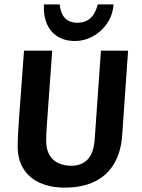

<svg xmlns="http://www.w3.org/2000/svg" viewBox="-20 -844 648 879"><path d="M276.2 14.9Q212.7 14.9 164.2 -6.3Q115.7 -27.5 88.4 -69.7Q61 -112 61 -173.7Q61 -186.7 61.5 -201.2Q62 -215.6 63.2 -240.2Q64.5 -264.9 67.7 -309.8Q70.9 -354.7 76.4 -427.8Q81.9 -501 89.9 -612H219Q212 -512.2 206.9 -444.5Q201.9 -376.8 198.9 -333.5Q195.9 -290.2 194.1 -264.9Q192.4 -239.7 191.9 -225.5Q191.4 -211.4 191.4 -200.7Q191.4 -159.4 206.9 -133.7Q222.5 -108 248.7 -96.5Q274.9 -85.1 306.3 -85.1Q353.5 -85.1 381.6 -114.3Q409.6 -143.4 413.9 -211.1L442.1 -612H566.4L539.4 -225.7Q534.4 -149.7 503 -95.7Q471.6 -41.7 414.6 -13.4Q357.6 14.9 276.2 14.9ZM323.5 -656.3Q275.6 -656.3 242.6 -677.5Q209.7 -698.8 193.8 -736.9Q178 -774.9 181.1 -823.9H253.3Q256.2 -796.5 265.7 -777.7Q275.2 -758.9 292.6 -749.4Q310.1 -739.9 334.2 -739.9Q371.1 -739.9 394.3 -761.2Q417.5 -782.4 427.5 -823.9H499.6Q496.5 -774.9 470.3 -736.9Q444.2 -698.8 405.2 -677.5Q366.3 -656.3 323.5 -656.3Z"/></svg>

Font: Ancizar Sans Thin
Style: Italic
Weight: 100
Italic angle: -4°
Designer: Cesar Puertas, Viviana Monsalve, Julian Moncada, Julian Prieto, Jose Castro, Mariel Hernandez, Felipe Aragon, Sara Alarc
Version: Version 8.100